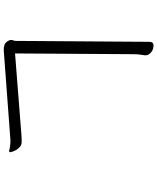

<svg xmlns="http://www.w3.org/2000/svg" viewBox="74 -848 851 1040"><g transform="rotate(-90 500.0 -327.5)"><path d="M731 -672 283 -637Q268 -636 253 -636Q238 -636 227 -644Q204 -662 196 -697Q196 -704 204 -704Q230 -697 257 -697H262L745 -733H754Q781 -733 792.5 -718.5Q804 -704 804 -695Q804 -686 801.5 -680.5Q799 -675 799 -673L794 55Q794 78 774 78Q751 78 736 64Q721 50 721 36Q721 33 721 30Q721 27 724 10.5Q727 -6 727 -34Z"/></g></svg>

Font: LXGW WenKai Lite
Style: Regular
Weight: 400
Designer: LXGW / Fontworks Inc.
Foundry: LXGW / Fontworks Inc.
Version: Version 1.511; March 25, 2025